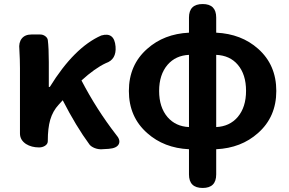

<svg xmlns="http://www.w3.org/2000/svg" viewBox="-20 -731 1434 952"><path d="M449 3Q432 -4 424 -14Q357 -105 291 -234L271 -212Q242 -181 229 -137Q217 -95 217 -33V-31Q217 -17 203 -8Q190 0 174 0Q136 0 109 -17Q79 -37 79 -69V-196V-393Q79 -435 76 -486Q72 -520 88 -540Q104 -560 136 -560H139H179Q193 -560 204 -552Q215 -544 217 -533Q222 -493 222 -423V-300H227Q348 -496 482 -555Q547 -574 553 -500Q558 -436 505 -418Q451 -393 384 -332Q459 -188 555 -64Q579 -37 569 -16.5Q559 4 519 7L485 9Q467 10 449 3Z M985 201Q917 201 917 134V105V9Q793 3 710 -71Q619 -151 619 -280Q619 -409 710 -489Q793 -563 917 -569V-644Q917 -711 985 -711Q1052 -711 1052 -644V-569Q1177 -563 1260 -489Q1350 -409 1350 -280Q1350 -151 1259 -71Q1176 3 1052 9V105V134Q1052 201 985 201ZM917 -101V-190V-280V-459Q851 -456 811 -410Q769 -361 769 -280Q769 -199 811 -150Q851 -104 917 -101ZM1052 -101Q1118 -104 1158 -150Q1200 -199 1200 -280.5Q1200 -362 1159 -410Q1120 -456 1052 -459V-369V-280Z"/></svg>

Font: GenSenRounded2 TW B
Style: Regular
Weight: 700
Version: Version 2.000;PS 2;hotconv 16.6.51;makeotf.lib2.5.65220 DEVE